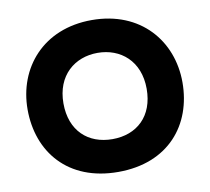

<svg xmlns="http://www.w3.org/2000/svg" viewBox="-82 -839 1035 945"><g transform="rotate(-10 435.0 -366.5)"><path d="M435 -582C549 -582 643 -506 643 -366C643 -229 557 -151 435 -151C313 -151 227 -229 227 -366C227 -506 321 -582 435 -582ZM48 -367C48 -155 183 13 435 13C687 13 822 -155 822 -367C822 -574 679 -746 435 -746C191 -746 48 -574 48 -367Z"/></g></svg>

Font: Kreadon Extra Bold
Style: Regular
Weight: 800
Designer: kohakuno
Foundry: StudioGnu
Version: Version 1.000;Glyphs 3.1.2 (3151)